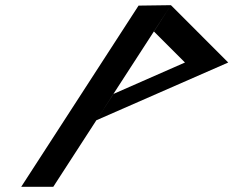

<svg xmlns="http://www.w3.org/2000/svg" viewBox="-20 -725 903 743"><path d="M352.9 -259.6 641.4 -705 516.2 -703.3 62 -2H186.1ZM352.9 -259.6 863.2 -483.1 641.4 -705 575.7 -603 695.8 -483.1 419.3 -361.6Z"/></svg>

Font: Hussar
Style: BdWodka
Weight: 700
Foundry: Cannot Into Space Fonts
Version: Version 2.00